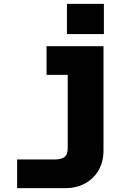

<svg xmlns="http://www.w3.org/2000/svg" viewBox="-20 -800 690 998"><path d="M518 -560V-19Q518 40 493 84Q468 128 423 153Q378 178 317 178H69V29H265Q297 29 314.5 16.5Q332 4 332 -29V-560ZM222 -411V-560H385V-411ZM328 -623V-780H520V-623Z"/></svg>

Font: Azeret Mono ExtraBold
Style: Regular
Weight: 800
Designer: Martin Vácha
Foundry: Displaay
Version: Version 1.002